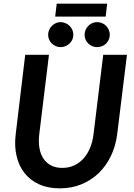

<svg xmlns="http://www.w3.org/2000/svg" viewBox="-20 -1023 732 1051"><path d="M321 -104Q356 -104 385.2 -117.2Q414.5 -130.5 436.5 -154.8Q458.5 -179 472.8 -213Q487 -247 492 -288.5L545 -723H675L621.5 -288.5Q613.5 -224.5 587.5 -170Q561.5 -115.5 520.8 -76Q480 -36.5 425.8 -14.2Q371.5 8 307 8Q242.5 8 193.8 -14.2Q145 -36.5 114 -76Q83 -115.5 70.5 -170Q58 -224.5 66 -288.5L118 -723H248L195 -289Q190 -247.5 195.8 -213.2Q201.5 -179 217.8 -154.8Q234 -130.5 259.8 -117.2Q285.5 -104 321 -104ZM290.5 -1003H566.5L558.5 -932H282ZM381.5 -832.5Q381.5 -818.5 376 -806.2Q370.5 -794 360.8 -784.8Q351 -775.5 338.2 -770.2Q325.5 -765 311.5 -765Q298 -765 285.8 -770.2Q273.5 -775.5 264 -784.8Q254.5 -794 249 -806.2Q243.5 -818.5 243.5 -832.5Q243.5 -846.5 249 -859.2Q254.5 -872 264 -881.5Q273.5 -891 285.8 -896.5Q298 -902 311.5 -902Q325.5 -902 338.2 -896.5Q351 -891 360.8 -881.5Q370.5 -872 376 -859.2Q381.5 -846.5 381.5 -832.5ZM581 -832.5Q581 -818.5 575.5 -806.2Q570 -794 560.8 -784.8Q551.5 -775.5 538.8 -770.2Q526 -765 511.5 -765Q497.5 -765 485 -770.2Q472.5 -775.5 463.2 -784.8Q454 -794 448.5 -806.2Q443 -818.5 443 -832.5Q443 -846.5 448.5 -859.2Q454 -872 463.2 -881.5Q472.5 -891 485 -896.5Q497.5 -902 511.5 -902Q526 -902 538.8 -896.5Q551.5 -891 560.8 -881.5Q570 -872 575.5 -859.2Q581 -846.5 581 -832.5Z"/></svg>

Font: Lato 2
Style: Bold Italic
Weight: 700
Italic angle: -7°
Designer: Lukasz Dziedzic with Adam Twardoch and Botio Nikoltchev
Foundry: tyPoland Lukasz Dziedzic
Version: Version 2.015; 2015-08-06; http://www.latofonts.com/